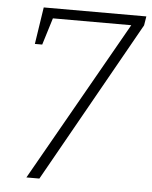

<svg xmlns="http://www.w3.org/2000/svg" viewBox="-51 -738 617 781"><g transform="rotate(5 257.5 -347.5)"><path d="M509 -658 139 0H86L457 -654H137L103 -544H73L96 -695H515Z"/></g></svg>

Font: Bitter Light
Style: Italic
Weight: 300
Italic angle: -9°
Designer: Sol Matas, and Bitter project Authors
Foundry: Sol Matas
Version: Version 2.001